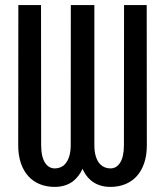

<svg xmlns="http://www.w3.org/2000/svg" viewBox="-20 -731 640 761"><path d="M561.5 -710.9H471.7L471.2 -155.3Q471.2 -132.8 467.3 -115Q463.4 -97.2 455.6 -85.4Q448.7 -74.7 439.2 -69.1Q429.7 -63.5 417.5 -63.5Q405.3 -63.5 395 -67.9Q384.8 -72.3 377 -80.1Q365.7 -91.8 359.9 -110.8Q354 -129.9 354 -155.3V-710.9H260.7L260.3 -155.3Q260.3 -129.9 254.2 -110.6Q248 -91.3 236.8 -79.6Q229.5 -71.8 219.2 -67.6Q209 -63.5 197.3 -63.5Q186 -63.5 176.5 -68.6Q167 -73.7 160.6 -83Q151.9 -94.7 147.5 -113Q143.1 -131.3 143.1 -155.3L142.6 -710.9H52.7L52.2 -155.3Q52.2 -115.2 62.7 -84.5Q73.2 -53.7 92.3 -32.7Q111.3 -11.7 137.9 -1Q164.6 9.8 197.3 9.8Q217.8 9.8 236.1 4.2Q254.4 -1.5 269 -12.2Q280.8 -21.5 290.5 -33.9Q300.3 -46.4 307.1 -62Q313 -48.3 320.8 -37.4Q328.6 -26.4 338.4 -17.6Q354 -3.9 374 2.9Q394 9.8 417.5 9.8Q449.7 9.8 476.3 -1Q502.9 -11.7 522 -32.7Q541 -53.7 551.5 -84.5Q562 -115.2 562 -155.3Z"/></svg>

Font: RobotoMono Nerd Font
Style: Regular
Weight: 400
Monospace: yes
Designer: Google
Version: Version 3.000;Nerd Fonts 3.2.1